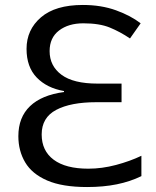

<svg xmlns="http://www.w3.org/2000/svg" viewBox="-20 -744 628 774"><path d="M314 -724Q388 -724 447.5 -702.5Q507 -681 547 -650L504 -589Q464 -616 422.5 -633Q381 -650 316 -650Q256 -650 218 -621Q180 -592 180 -538Q180 -478 228 -442.5Q276 -407 373 -407H470V-332H368Q265 -332 206.5 -301Q148 -270 148 -202Q148 -136 196.5 -100Q245 -64 336 -64Q391 -64 447.5 -79Q504 -94 550 -116V-34Q505 -12 451 -1Q397 10 331 10Q231 10 170 -16.5Q109 -43 81.5 -89.5Q54 -136 54 -195Q54 -271 101 -316Q148 -361 238 -373V-377Q169 -389 128 -431.5Q87 -474 87 -547Q87 -624 145 -674Q203 -724 314 -724Z"/></svg>

Font: Noto IKEA Simplified Chinese
Style: Regular
Weight: 400
Designer: Monotype Design Team
Foundry: Monotype Imaging Inc.
Version: Version 1.100